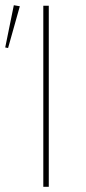

<svg xmlns="http://www.w3.org/2000/svg" viewBox="-43 -716 330 736"><path d="M-12 -532 -23 -534 10 -696 33 -692ZM123 0V-694H144V0Z"/></svg>

Font: Cantarell Thin
Style: Regular
Weight: 100
Designer: Dave Crossland, Nikolaus Waxweiler, Florian Fecher, Jacques Le Bailly, Eben Sorkin, Alexei Vanyashin, Alexios Zavras, Em
Version: Version 0.303